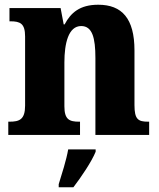

<svg xmlns="http://www.w3.org/2000/svg" viewBox="-20 -570 673 811"><path d="M15 0H318V-56H314C273 -56 252 -65 252 -121V-306C252 -387 269 -460 323 -460C370 -460 383 -410 383 -325V0H610V-56H606C564 -56 548 -65 548 -126V-357C548 -492 495 -550 395 -550C317 -550 279 -516 253 -467H249L236 -536H20V-480H24C65 -480 86 -471 86 -416V-124C86 -65 62 -56 20 -56H15ZM228 208V221H290C323 178 367 113 384 71V61H268C261 104 240 169 228 208Z"/></svg>

Font: Noto Serif Georgian SemiCondensed ExtraBold
Style: Regular
Weight: 800
Width: 4
Designer: Monotype Design Team, Akaki Razmadze
Foundry: Google LLC
Version: Version 2.003